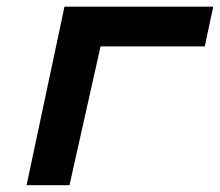

<svg xmlns="http://www.w3.org/2000/svg" viewBox="-20 -544 646 564"><path d="M169.4 -524.4H606.4L581.5 -407.7H275.4L184.1 0H58.1Z"/></svg>

Font: Tuffy
Style: BoldItalic
Weight: 700
Italic angle: -12°
Designer: Thatcher Ulrich, Karoly Barta, Michael Everson
Version: Version 001.271